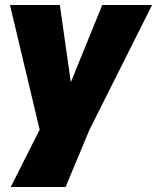

<svg xmlns="http://www.w3.org/2000/svg" viewBox="-20 -550 630 770"><path d="M243 200H23L139 -30L20 -530H220L264 -220L390 -530H590L339 -30Z"/></svg>

Font: Tanohe Sans ExtraBold
Style: Italic
Weight: 800
Designer: Village Type and Design LLC & Cristiano Sobral
Foundry: Cooper Hewitt Smithsonian Design Museum
Version: Version 1.00;September 29, 2021;FontCreator 13.0.0.2655 64-b